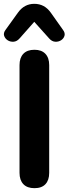

<svg xmlns="http://www.w3.org/2000/svg" viewBox="-31 -974 358 1003"><path d="M149 9Q111 9 91 -12Q71 -33 71 -71V-634Q71 -672 91 -693Q111 -714 149 -714Q186 -714 206 -693Q226 -672 226 -634V-71Q226 -33 206.5 -12Q187 9 149 9ZM71 -773Q57 -757 39.5 -756Q22 -755 8.5 -764Q-5 -773 -9.5 -787.5Q-14 -802 -2 -818L62 -907Q79 -931 100.5 -942.5Q122 -954 148 -954Q175 -954 196.5 -942.5Q218 -931 235 -907L298 -818Q310 -802 306 -787.5Q302 -773 288.5 -764Q275 -755 257.5 -756Q240 -757 226 -773L148 -860Z"/></svg>

Font: Nunito ExtraLight ExtraBold
Style: Regular
Weight: 800
Version: Version 3.602